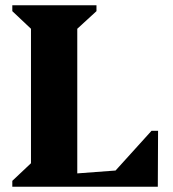

<svg xmlns="http://www.w3.org/2000/svg" viewBox="-20 -710 656 730"><path d="M26.8 0V-22.4L97.8 -89.4V-600.6L26.8 -667.6V-690H346.8V-667.6L273.8 -600.6V0ZM223.8 0V-47L554.8 -71.8V0ZM405 0V-45.8L556.2 -212.8H581L580 0Z"/></svg>

Font: Platypi Light
Style: Regular
Weight: 300
Designer: David Sargent
Foundry: Bolt Cutter Type
Version: Version 1.200